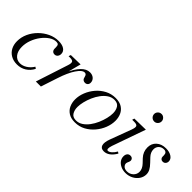

<svg xmlns="http://www.w3.org/2000/svg" viewBox="22 -1299 1945 1945"><g transform="rotate(45 994.0 -327.0)"><path d="M201 14Q152 14 114.5 -7Q77 -28 56.5 -66Q36 -104 36 -154Q36 -212 60.5 -265.5Q85 -319 127.5 -361.5Q170 -404 223 -429Q276 -454 333 -454Q385 -454 415 -434Q445 -414 445 -379Q445 -357 432.5 -342Q420 -327 400 -327Q381 -327 370 -339Q359 -351 359 -372V-388Q359 -413 351 -422.5Q343 -432 323 -432Q286 -432 248.5 -407Q211 -382 179.5 -340.5Q148 -299 129.5 -249Q111 -199 111 -149Q111 -88 139.5 -52Q168 -16 215 -16Q253 -16 289.5 -39.5Q326 -63 351 -103L369 -90Q344 -41 300.5 -13.5Q257 14 201 14Z M460 0 572 -344Q586 -385 578 -400.5Q570 -416 534 -416H513L521 -440L658 -443L612 -266L607 -274Q647 -364 690.5 -409Q734 -454 783 -454Q817 -454 839 -435Q861 -416 862 -387Q863 -367 851.5 -354.5Q840 -342 820 -342Q804 -342 792.5 -351.5Q781 -361 776 -386Q773 -400 765.5 -407.5Q758 -415 746 -415Q711 -415 669 -352Q627 -289 592 -182L532 0Z M1031 14Q975 14 939 -9Q903 -32 886 -70Q869 -108 869 -153Q869 -205 890 -258Q911 -311 949 -355.5Q987 -400 1038.5 -427Q1090 -454 1151 -454Q1208 -454 1243.5 -431Q1279 -408 1295.5 -370.5Q1312 -333 1312 -289Q1312 -237 1291.5 -184Q1271 -131 1233 -86Q1195 -41 1144 -13.5Q1093 14 1031 14ZM1026 -8Q1065 -8 1098 -30Q1131 -52 1157.5 -87.5Q1184 -123 1202.5 -165.5Q1221 -208 1231 -249.5Q1241 -291 1241 -325Q1241 -369 1221.5 -400.5Q1202 -432 1155 -432Q1116 -432 1083 -410Q1050 -388 1023.5 -352.5Q997 -317 978.5 -274.5Q960 -232 950 -190Q940 -148 940 -115Q940 -72 959.5 -40Q979 -8 1026 -8Z M1446 14Q1404 14 1393.5 -19Q1383 -52 1405 -113L1491 -344Q1506 -385 1498 -400.5Q1490 -416 1453 -416H1424L1431 -440L1593 -443L1467 -85Q1445 -19 1473 -19Q1490 -19 1511.5 -37.5Q1533 -56 1550 -87L1568 -75Q1516 14 1446 14ZM1595 -561Q1571 -561 1555.5 -577Q1540 -593 1540 -615Q1540 -636 1555.5 -652Q1571 -668 1595 -668Q1616 -668 1631.5 -652Q1647 -636 1647 -615Q1647 -593 1631.5 -577Q1616 -561 1595 -561Z M1756 14Q1719 14 1688.5 0Q1658 -14 1640.5 -38Q1623 -62 1623 -92Q1623 -117 1635.5 -132Q1648 -147 1669 -147Q1692 -147 1702 -130.5Q1712 -114 1702 -91L1696 -77Q1685 -51 1702.5 -29.5Q1720 -8 1756 -8Q1795 -8 1822.5 -33.5Q1850 -59 1850 -96Q1850 -138 1812 -178L1775 -217Q1731 -264 1731 -327Q1731 -384 1770 -419Q1809 -454 1872 -454Q1922 -454 1953.5 -433Q1985 -412 1985 -380Q1985 -360 1973 -347Q1961 -334 1942 -334Q1926 -334 1916 -344Q1906 -354 1906 -370V-388Q1906 -432 1864 -432Q1831 -432 1809.5 -411Q1788 -390 1788 -357Q1788 -314 1822 -278L1860 -238Q1892 -205 1905 -179.5Q1918 -154 1918 -127Q1918 -89 1896 -56.5Q1874 -24 1837 -5Q1800 14 1756 14Z"/></g></svg>

Font: Baskervville
Style: Italic
Weight: 400
Italic angle: -18°
Designer: ANRT
Foundry: ANRT
Version: Version 1.100